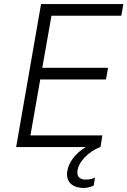

<svg xmlns="http://www.w3.org/2000/svg" viewBox="-20 -720 624 940"><path d="M59 0H400C348 31 317 75 310 115C301 163 326 195 379 200C400 202 423 197 439 188L445 149C430 158 411 160 393 159C369 157 354 143 360 111C366 75 408 24 471 0H472L481 -57H129L177 -331H499L509 -388H187L232 -643H574L584 -700H181Z"/></svg>

Font: Fixel Display 20240404 Light
Style: Italic
Weight: 300
Italic angle: -10°
Designer: AlfaBravo + MacPaw
Foundry: Kyrylo Tkachov, Marchela Mozhyna, Serhii Makarenko, Maria Weinstein, Zakhar Kryvoshyya
Version: Version 1.211;Glyphs 3.2 (3225)